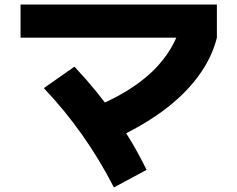

<svg xmlns="http://www.w3.org/2000/svg" viewBox="-20 -753 1040 841"><path d="M386 -281Q551 -347 648 -440.5Q745 -534 777 -659L930 -588Q908 -499 847 -417Q786 -335 691 -265.5Q596 -196 471 -140ZM479 68Q417 -53 340.5 -161.5Q264 -270 172 -367L306 -461Q406 -355 484.5 -242.5Q563 -130 622 -9ZM70 -588V-733H930V-588Z"/></svg>

Font: M PLUS 1 Thin ExtraBold
Style: Regular
Weight: 800
Version: Version 1.001